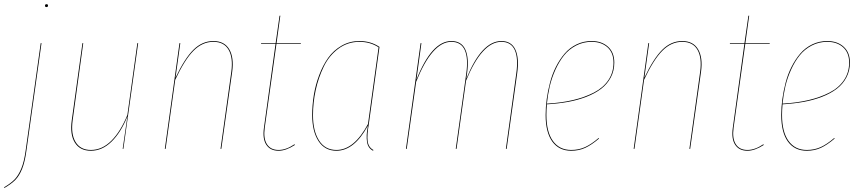

<svg xmlns="http://www.w3.org/2000/svg" viewBox="-59 -728 4206 939"><path d="M168 -693.4Q161.1 -693.4 161.1 -700.2Q161.1 -707.5 168.5 -707.5Q175.8 -707.5 175.8 -700.7Q175.8 -693.4 168 -693.4ZM-37.6 191.4 -39.1 188Q-5.9 168.5 12.7 149.2Q31.2 129.9 45.2 96.2Q59.1 62.5 66.4 8.3L140.1 -517.1H144L70.3 8.3Q63 63.5 49.1 97.9Q35.2 132.3 15.9 151.9Q-3.4 171.4 -37.6 191.4Z M385.3 9.3Q332 9.3 307.1 -30.5Q282.2 -70.3 292 -140.1L344.2 -517.1H348.1L296.4 -140.1Q287.1 -71.8 310.8 -33.2Q334.5 5.4 385.3 5.4Q440.4 5.4 485.6 -39.6Q530.8 -84.5 564 -166L612.8 -517.1H616.7L544.4 0H541L564 -158.2Q531.2 -78.6 485.8 -34.7Q440.4 9.3 385.3 9.3Z M1076.7 -377.9 1023.4 0H1019.5L1072.3 -377.4Q1081.5 -444.8 1059.3 -484.1Q1037.1 -523.4 984.4 -523.4Q930.7 -523.4 887.2 -479.7Q843.8 -436 797.9 -337.4L751 0H747.1L818.8 -517.1H822.8L799.3 -347.7Q844.2 -442.4 887.2 -484.9Q930.2 -527.3 984.4 -527.3Q1038.6 -527.3 1062.3 -486.8Q1085.9 -446.3 1076.7 -377.9Z M1293 -513.7 1235.8 -103.5Q1228.5 -50.8 1246.6 -22.7Q1264.6 5.4 1303.7 5.4Q1340.3 5.4 1381.3 -22.5L1383.3 -19Q1339.4 9.3 1303.7 9.3Q1262.7 9.3 1243.4 -20Q1224.1 -49.3 1231.9 -103.5L1288.6 -513.7H1217.8V-517.1H1289.1L1308.1 -650.9L1312 -651.4L1293.5 -517.1H1412.6L1412.1 -513.7Z M1698.7 -527.3Q1754.4 -527.3 1796.9 -498.5L1744.6 -120.1Q1735.4 -67.9 1739 -37.8Q1742.7 -7.8 1767.1 5.4L1765.6 9.3Q1740.2 -3.9 1735.8 -35.2Q1731.4 -66.4 1739.3 -106.9Q1739.3 -108.9 1739.5 -110.1Q1739.7 -111.3 1739.7 -112.8Q1673.3 9.3 1586.4 9.3Q1529.3 9.3 1498.5 -38.3Q1467.8 -85.9 1467.8 -164.6Q1467.8 -213.9 1475.8 -263.2Q1483.9 -312.5 1502 -360.6Q1520 -408.7 1546.1 -445.3Q1572.3 -481.9 1611.8 -504.6Q1651.4 -527.3 1698.7 -527.3ZM1698.7 -523.4Q1641.1 -523.4 1595.7 -489.7Q1550.3 -456.1 1524.2 -401.9Q1498 -347.7 1484.9 -286.9Q1471.7 -226.1 1471.7 -164.6Q1471.7 -87.4 1501.2 -41Q1530.8 5.4 1586.4 5.4Q1672.9 5.4 1740.7 -121.6L1792.5 -496.6Q1752 -523.4 1698.7 -523.4Z M2393.1 -527.3Q2441.9 -527.3 2461.4 -485.6Q2481 -443.8 2470.2 -368.2L2418.9 0H2415L2465.8 -368.2Q2476.6 -442.9 2458.5 -483.2Q2440.4 -523.4 2393.1 -523.4Q2297.9 -523.4 2220.2 -333L2173.8 0H2169.9L2221.2 -368.2Q2231.9 -442.9 2213.9 -483.2Q2195.8 -523.4 2148.4 -523.4Q2054.2 -523.4 1976.1 -327.6L1930.2 0H1926.3L1998 -517.1H2002L1977.5 -337.9Q2052.2 -527.3 2148.4 -527.3Q2197.8 -527.3 2216.8 -485.6Q2235.8 -443.8 2225.1 -368.2L2221.7 -342.8Q2296.4 -527.3 2393.1 -527.3Z M2945.3 -421.9Q2945.3 -381.8 2928 -349.1Q2910.6 -316.4 2880.9 -293.7Q2851.1 -271 2808.8 -254.6Q2766.6 -238.3 2719 -229.7Q2671.4 -221.2 2615.7 -217.8Q2613.3 -187.5 2613.3 -166Q2613.3 -83 2645 -38.8Q2676.8 5.4 2734.4 5.4Q2772 5.4 2802.7 -8.8Q2833.5 -22.9 2868.7 -53.2L2870.6 -50.3Q2834.5 -19.5 2803.5 -5.1Q2772.5 9.3 2734.4 9.3Q2674.8 9.3 2642.1 -35.6Q2609.4 -80.6 2609.4 -165.5Q2609.4 -203.6 2614.7 -243.2Q2620.1 -282.7 2630.9 -324Q2641.6 -365.2 2659.9 -401.4Q2678.2 -437.5 2702.4 -465.8Q2726.6 -494.1 2760.5 -510.7Q2794.4 -527.3 2834.5 -527.3Q2883.8 -527.3 2914.6 -499.5Q2945.3 -471.7 2945.3 -421.9ZM2834.5 -523.4Q2793 -523.4 2758.1 -505.1Q2723.1 -486.8 2699.2 -456.8Q2675.3 -426.8 2657.2 -386.7Q2639.2 -346.7 2629.6 -305.7Q2620.1 -264.6 2615.7 -221.2Q2685.5 -225.1 2742.9 -238.5Q2800.3 -252 2845.7 -275.4Q2891.1 -298.8 2916.3 -336.2Q2941.4 -373.5 2941.4 -421.9Q2941.4 -470.2 2911.9 -496.8Q2882.3 -523.4 2834.5 -523.4Z M3369.6 -377.9 3316.4 0H3312.5L3365.2 -377.4Q3374.5 -444.8 3352.3 -484.1Q3330.1 -523.4 3277.3 -523.4Q3223.6 -523.4 3180.2 -479.7Q3136.7 -436 3090.8 -337.4L3043.9 0H3040L3111.8 -517.1H3115.7L3092.3 -347.7Q3137.2 -442.4 3180.2 -484.9Q3223.1 -527.3 3277.3 -527.3Q3331.5 -527.3 3355.2 -486.8Q3378.9 -446.3 3369.6 -377.9Z M3585.9 -513.7 3528.8 -103.5Q3521.5 -50.8 3539.6 -22.7Q3557.6 5.4 3596.7 5.4Q3633.3 5.4 3674.3 -22.5L3676.3 -19Q3632.3 9.3 3596.7 9.3Q3555.7 9.3 3536.4 -20Q3517.1 -49.3 3524.9 -103.5L3581.5 -513.7H3510.7V-517.1H3582L3601.1 -650.9L3605 -651.4L3586.4 -517.1H3705.6L3705.1 -513.7Z M4097.7 -421.9Q4097.7 -381.8 4080.3 -349.1Q4063 -316.4 4033.2 -293.7Q4003.4 -271 3961.2 -254.6Q3918.9 -238.3 3871.3 -229.7Q3823.7 -221.2 3768.1 -217.8Q3765.6 -187.5 3765.6 -166Q3765.6 -83 3797.4 -38.8Q3829.1 5.4 3886.7 5.4Q3924.3 5.4 3955.1 -8.8Q3985.8 -22.9 4021 -53.2L4022.9 -50.3Q3986.8 -19.5 3955.8 -5.1Q3924.8 9.3 3886.7 9.3Q3827.1 9.3 3794.4 -35.6Q3761.7 -80.6 3761.7 -165.5Q3761.7 -203.6 3767.1 -243.2Q3772.5 -282.7 3783.2 -324Q3793.9 -365.2 3812.3 -401.4Q3830.6 -437.5 3854.7 -465.8Q3878.9 -494.1 3912.8 -510.7Q3946.8 -527.3 3986.8 -527.3Q4036.1 -527.3 4066.9 -499.5Q4097.7 -471.7 4097.7 -421.9ZM3986.8 -523.4Q3945.3 -523.4 3910.4 -505.1Q3875.5 -486.8 3851.6 -456.8Q3827.6 -426.8 3809.6 -386.7Q3791.5 -346.7 3782 -305.7Q3772.5 -264.6 3768.1 -221.2Q3837.9 -225.1 3895.3 -238.5Q3952.6 -252 3998 -275.4Q4043.5 -298.8 4068.6 -336.2Q4093.8 -373.5 4093.8 -421.9Q4093.8 -470.2 4064.2 -496.8Q4034.7 -523.4 3986.8 -523.4Z"/></svg>

Font: Fira Sans Compressed Four
Style: Italic
Weight: 100
Width: 3
Italic angle: -8°
Designer: Carrois Corporate & Edenspiekermann AG
Foundry: Carrois Corporate GbR & Edenspiekermann AG
Version: Version 4.203;PS 004.203;hotconv 1.0.88;makeotf.lib2.5.64775